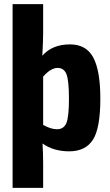

<svg xmlns="http://www.w3.org/2000/svg" viewBox="-20 -720 532 930"><path d="M319 -505Q398 -505 432 -441Q466 -377 466 -242Q466 -99 430 -43Q394 13 315 13Q239 13 186 -25Q189 22 189 71V190H41V-700H189V-565Q189 -524 185 -450Q233 -505 319 -505ZM256 -94Q289 -94 301.5 -124Q314 -154 314 -241Q314 -330 302 -360.5Q290 -391 259 -391Q226 -391 189 -349V-115Q226 -94 256 -94Z"/></svg>

Font: exo2condensed_b
Style: Bold
Weight: 700
Width: 3
Designer: Natanael Gama
Version: Version 1.001;PS 001.001;hotconv 1.0.70;makeotf.lib2.5.58329